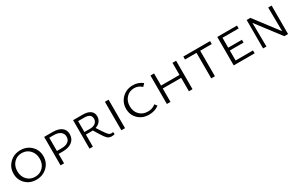

<svg xmlns="http://www.w3.org/2000/svg" viewBox="154 -1590 4187 2717"><g transform="rotate(-30 2248.0 -232.0)"><path d="M291 6Q187 6 118.5 -61Q50 -128 50 -228Q50 -331 121 -401Q192 -471 299 -471Q403 -471 472 -403.5Q541 -336 541 -235Q541 -131 469 -62.5Q397 6 291 6ZM296 -39Q375 -39 426.5 -92Q478 -145 478 -229Q478 -315 426 -370.5Q374 -426 294 -426Q216 -426 165 -372Q114 -318 114 -233Q114 -148 165 -93.5Q216 -39 296 -39Z M824 -465Q917 -465 968.5 -427Q1020 -389 1020 -318Q1020 -242 964.5 -198Q909 -154 810 -154H743V0H686V-465ZM819 -202Q887 -202 925 -230Q963 -258 963 -310Q963 -361 923.5 -390Q884 -419 814 -419H743V-202Z M1564 -36 1570 -1Q1546 7 1520 7Q1477 7 1451 -17Q1425 -41 1388 -101L1328 -199Q1318 -198 1299 -198H1214V0H1159V-465H1317Q1397 -465 1440 -433.5Q1483 -402 1483 -342Q1483 -295 1456 -260.5Q1429 -226 1380 -210L1437 -123Q1473 -69 1491.5 -51Q1510 -33 1537 -33Q1552 -33 1564 -36ZM1214 -240H1308Q1362 -240 1394 -266.5Q1426 -293 1426 -335Q1426 -418 1313 -418H1214Z M1679 0V-465H1739V0Z M2133 6Q2025 6 1956.5 -61Q1888 -128 1888 -228Q1888 -331 1959 -401Q2030 -471 2136 -471Q2225 -471 2293 -417L2254 -376Q2202 -426 2131 -426Q2054 -426 2003 -372Q1952 -318 1952 -233Q1952 -148 2004 -94.5Q2056 -41 2140 -41Q2216 -41 2266 -85L2296 -46Q2227 6 2133 6Z M2783 -465H2842V0H2783V-219H2482V0H2423V-465H2482V-267H2783Z M3397 -465V-417H3208V0H3148V-417H2960V-465Z M3573 -47H3857V0H3515V-465H3837V-418H3573V-256H3797V-210H3573Z M4347 -465H4403V0H4342L4045 -389L4050 0H3995V-465H4055L4351 -76Z"/></g></svg>

Font: EauTestSC Semilight
Style: Regular
Weight: 300
Designer: Christian Thalmann (Catharsis Fonts)
Version: Version 0.001;PS 000.001;hotconv 1.0.88;makeotf.lib2.5.64775